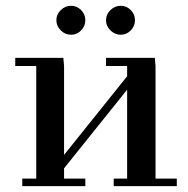

<svg xmlns="http://www.w3.org/2000/svg" viewBox="-20 -637 645 657"><path d="M32.2 -411.1V-439H196.8L199.2 -411.1V-106.9L415 -376V-411.1H342.8V-439H509.8L512.2 -411.1V-25.9H585V0H369.1V-25.9H415V-330.1L199.2 -61V-25.9H272V0H56.2V-25.9H104V-411.1ZM188 -533Q172.9 -547.9 172.9 -567.9Q172.9 -587.9 188 -602.5Q203.1 -617.2 223.1 -617.2Q243.2 -617.2 257.6 -602.5Q272 -587.9 272 -567.9Q272 -547.9 257.6 -533Q243.2 -518.1 223.1 -518.1Q203.1 -518.1 188 -533ZM357.9 -533Q342.8 -547.9 342.8 -567.9Q342.8 -587.9 357.9 -602.5Q373 -617.2 393.1 -617.2Q413.1 -617.2 427.5 -602.5Q441.9 -587.9 441.9 -567.9Q441.9 -547.9 427.5 -533Q413.1 -518.1 393.1 -518.1Q373 -518.1 357.9 -533Z"/></svg>

Font: Dehuti Alt
Style: Bold
Weight: 700
Version: Version 1.2